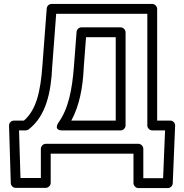

<svg xmlns="http://www.w3.org/2000/svg" viewBox="-20 -756 937 976"><path d="M809.1 150H708.5V0C708.5 -15.1 694.2 -25 683.5 -25H212.7C197.6 -25 187.7 -10.7 187.7 0V149H84.1L76.8 -93H110.4C116 -93 121.9 -95.2 125.8 -98.3C213.2 -166.4 239.4 -283 245.4 -417.5L265.6 -686H728.9V-118C728.9 -102.9 743.2 -93 753.9 -93H819.1ZM833.1 200C845.6 200 857.5 189.6 858.1 176L870.2 -117C870.8 -132.5 858.4 -143 845.2 -143H778.9V-711C778.9 -721.7 769 -736 753.9 -736H242.4C229.5 -736 218.4 -725.8 217.5 -712.9L195.4 -420.5C185.8 -292.2 165.4 -197.9 101.5 -143H51C36 -143 25.6 -130.5 26 -117.2L34.8 174.8C35.2 187.7 46.3 199 59.8 199H212.7C223.4 199 237.7 189.1 237.7 174V25H658.5V175C658.5 185.7 668.4 200 683.5 200ZM356 -420.4C346.7 -298.3 327.7 -203.2 277.1 -132.6C277.1 -132.6 248.4 -93 297.4 -93H593.3C608.4 -93 618.3 -107.3 618.3 -118V-592C618.3 -607.1 604 -617 593.3 -617H394.2C381.3 -617 370.2 -606.7 369.3 -593.9ZM406 -417.6 417.4 -567H568.3V-143H342.5C383.1 -217.9 401.6 -309.5 406 -417.6Z"/></svg>

Font: Asimov
Style: WidOu
Weight: 500
Designer: Google
Version: Version 2.000980; 2014